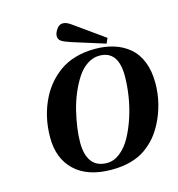

<svg xmlns="http://www.w3.org/2000/svg" viewBox="-130 -1017 1062 1145"><g transform="rotate(-15 401.5 -444.5)"><path d="M277.8 -189.9Q277.8 -112.3 309.1 -71.5Q340.3 -30.8 402.8 -30.8Q445.3 -30.8 483.9 -61.5Q522.5 -92.3 549.8 -142.3Q577.1 -192.4 597.7 -254.9Q618.2 -317.4 628.2 -382.1Q638.2 -446.8 638.2 -505.9Q638.2 -661.1 522 -661.1Q482.4 -661.1 446.8 -637.5Q411.1 -613.8 385.3 -574.2Q359.4 -534.7 338.4 -485.4Q317.4 -436 304.4 -382.8Q291.5 -329.6 284.7 -280.3Q277.8 -231 277.8 -189.9ZM112.8 -264.2Q112.8 -398.4 169.9 -507.8Q191.4 -548.8 220.5 -582.8Q249.5 -616.7 290 -645.8Q330.6 -674.8 386 -690.9Q441.4 -707 506.8 -707Q571.3 -707 624.3 -690.2Q677.2 -673.3 717.8 -639.2Q758.3 -605 780.8 -548.8Q803.2 -492.7 803.2 -418.9Q803.2 -290 744.1 -175.8Q722.7 -134.8 695.8 -102.5Q668.9 -70.3 630.4 -42.5Q591.8 -14.6 538.3 0.2Q484.9 15.1 419.9 15.1Q272 15.1 192.4 -59.8Q112.8 -134.8 112.8 -264.2ZM307.1 -839.8Q307.1 -857.9 323 -880.9Q338.9 -903.8 360.8 -903.8Q374.5 -903.8 388.2 -897.5Q401.9 -891.1 424.8 -874L597.2 -751L583 -719.2L379.9 -783.2Q337.9 -796.9 322.5 -808.1Q307.1 -819.3 307.1 -839.8Z"/></g></svg>

Font: Linguistics Pro
Style: Bold Italic
Weight: 700
Italic angle: -12°
Designer: Stefan Peev, Context Ltd
Foundry: Stefan Peev, Context Ltd
Version: Version 001.000